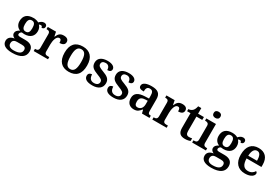

<svg xmlns="http://www.w3.org/2000/svg" viewBox="91 -2105 5334 3682"><g transform="rotate(30 2758.5 -264.5)"><path d="M234 237C425 237 515 165 515 47C515 -45 460 -104 333 -104H217C176 -104 162 -116 162 -138C162 -165 182 -185 203 -195C216 -192 243 -190 258 -190C393 -190 457 -264 457 -367C457 -424 437 -462 410 -489C421 -496 433 -500 449 -500C471 -500 483 -484 483 -461C528 -461 545 -488 545 -518C545 -548 524 -574 481 -574C434 -574 401 -544 377 -518C351 -535 308 -548 258 -548C119 -548 54 -479 54 -363C54 -287 94 -231 155 -209C103 -180 75 -152 75 -110C75 -64 108 -38 141 -25C67 -16 10 25 10 97C10 187 84 237 234 237ZM256 -245C195 -245 174 -288 174 -364C174 -443 194 -492 255 -492C317 -492 336 -445 336 -365C336 -287 317 -245 256 -245ZM236 182C150 182 114 148 114 94C114 24 165 8 211 8H320C379 8 409 27 409 75C409 139 363 182 236 182Z M577 0H894V-49H863C822 -49 789 -57 789 -116V-270C789 -347 813 -463 878 -463C916 -463 927 -437 927 -382C1002 -382 1040 -411 1040 -465C1040 -514 1006 -547 932 -547C847 -547 816 -506 787 -439H782L762 -536H580V-487H583C627 -487 658 -478 658 -419V-121C658 -58 625 -49 580 -49H577Z M1353 10C1518 10 1604 -82 1604 -270C1604 -457 1510 -548 1356 -548C1191 -548 1105 -457 1105 -270C1105 -82 1199 10 1353 10ZM1355 -49C1270 -49 1238 -125 1238 -270C1238 -415 1269 -488 1354 -488C1440 -488 1471 -415 1471 -270C1471 -125 1441 -49 1355 -49Z M1877 10C2009 10 2088 -51 2088 -157C2088 -248 2032 -287 1926 -326C1836 -359 1804 -378 1804 -424C1804 -466 1832 -493 1891 -493C1948 -493 1981 -455 1981 -389C2037 -389 2066 -413 2066 -453C2066 -502 2015 -547 1904 -547C1781 -547 1699 -496 1699 -395C1699 -302 1752 -265 1862 -223C1953 -188 1984 -170 1984 -125C1984 -80 1950 -46 1882 -46C1805 -46 1771 -95 1771 -173C1735 -173 1693 -156 1693 -101C1693 -32 1752 10 1877 10Z M2346 10C2478 10 2557 -51 2557 -157C2557 -248 2501 -287 2395 -326C2305 -359 2273 -378 2273 -424C2273 -466 2301 -493 2360 -493C2417 -493 2450 -455 2450 -389C2506 -389 2535 -413 2535 -453C2535 -502 2484 -547 2373 -547C2250 -547 2168 -496 2168 -395C2168 -302 2221 -265 2331 -223C2422 -188 2453 -170 2453 -125C2453 -80 2419 -46 2351 -46C2274 -46 2240 -95 2240 -173C2204 -173 2162 -156 2162 -101C2162 -32 2221 10 2346 10Z M2796 10C2875 10 2904 -21 2948 -75H2956L2975 0H3142V-49H3139C3094 -49 3078 -65 3078 -120V-377C3078 -503 3011 -548 2878 -548C2770 -548 2682 -520 2682 -448C2682 -400 2718 -383 2792 -383C2792 -449 2808 -491 2869 -491C2934 -491 2948 -446 2948 -374V-317L2865 -314C2714 -309 2640 -259 2640 -152C2640 -42 2708 10 2796 10ZM2839 -59C2794 -59 2773 -89 2773 -148C2773 -222 2803 -261 2896 -265L2948 -268V-191C2948 -110 2905 -59 2839 -59Z M3204 0H3521V-49H3490C3449 -49 3416 -57 3416 -116V-270C3416 -347 3440 -463 3505 -463C3543 -463 3554 -437 3554 -382C3629 -382 3667 -411 3667 -465C3667 -514 3633 -547 3559 -547C3474 -547 3443 -506 3414 -439H3409L3389 -536H3207V-487H3210C3254 -487 3285 -478 3285 -419V-121C3285 -58 3252 -49 3207 -49H3204Z M3931 10C3981 10 4026 -2 4046 -12V-69C4025 -64 4003 -61 3978 -61C3931 -61 3908 -89 3908 -152V-472H4037V-536H3908V-660H3839C3829 -612 3814 -579 3793 -557C3772 -535 3738 -519 3702 -519V-472H3777V-147C3777 -31 3829 10 3931 10Z M4234 -630C4275 -630 4309 -650 4309 -698C4309 -748 4275 -766 4234 -766C4192 -766 4160 -748 4160 -698C4160 -650 4192 -630 4234 -630ZM4086 0H4391V-49H4379C4337 -49 4304 -61 4304 -120V-536H4090V-487H4099C4140 -487 4174 -475 4174 -420V-118C4174 -60 4141 -49 4099 -49H4086Z M4641 237C4832 237 4922 165 4922 47C4922 -45 4867 -104 4740 -104H4624C4583 -104 4569 -116 4569 -138C4569 -165 4589 -185 4610 -195C4623 -192 4650 -190 4665 -190C4800 -190 4864 -264 4864 -367C4864 -424 4844 -462 4817 -489C4828 -496 4840 -500 4856 -500C4878 -500 4890 -484 4890 -461C4935 -461 4952 -488 4952 -518C4952 -548 4931 -574 4888 -574C4841 -574 4808 -544 4784 -518C4758 -535 4715 -548 4665 -548C4526 -548 4461 -479 4461 -363C4461 -287 4501 -231 4562 -209C4510 -180 4482 -152 4482 -110C4482 -64 4515 -38 4548 -25C4474 -16 4417 25 4417 97C4417 187 4491 237 4641 237ZM4663 -245C4602 -245 4581 -288 4581 -364C4581 -443 4601 -492 4662 -492C4724 -492 4743 -445 4743 -365C4743 -287 4724 -245 4663 -245ZM4643 182C4557 182 4521 148 4521 94C4521 24 4572 8 4618 8H4727C4786 8 4816 27 4816 75C4816 139 4770 182 4643 182Z M5258 10C5392 10 5450 -51 5450 -98C5450 -119 5437 -133 5422 -138C5399 -96 5353 -61 5285 -61C5192 -61 5145 -120 5142 -258H5471V-308C5471 -466 5386 -548 5247 -548C5095 -548 5009 -452 5009 -265C5009 -91 5097 10 5258 10ZM5338 -319H5144C5148 -428 5185 -487 5248 -487C5313 -487 5338 -422 5338 -319Z"/></g></svg>

Font: Noto Serif Lao SemiBold
Style: Regular
Weight: 600
Designer: Monotype Design Team
Foundry: Monotype Imaging Inc.
Version: Version 2.003